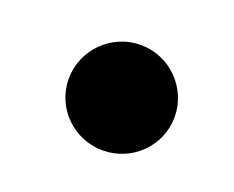

<svg xmlns="http://www.w3.org/2000/svg" viewBox="-55 -906 499 409"><g transform="rotate(20 194.5 -701.5)"><path d="M205 -821C139 -821 85 -767 85 -701C85 -635 139 -582 205 -582C271 -582 325 -635 325 -701C325 -767 271 -821 205 -821Z"/></g></svg>

Font: Radio Edit
Style: P3
Weight: 800
Version: Version 3.001;PS 003.001;hotconv 1.0.70;makeotf.lib2.5.58329